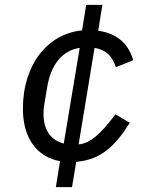

<svg xmlns="http://www.w3.org/2000/svg" viewBox="-20 -650 640 784"><path d="M225.1 8.2 208.1 114H274.1L291.2 10.7C294 10.7 297.2 10.7 300.1 9.6C391.7 0.4 450.6 -53.3 509.9 -148.8L451.3 -183.2C386 -94.8 346.2 -68.2 309.3 -61.4C306.1 -61.4 304.3 -60.7 301.1 -60.7L366.1 -454.5C409.8 -447.1 436.8 -425.1 453.1 -375.7L523.8 -403.8C507.8 -463.8 464.5 -513.1 381 -524.5L398.1 -630H332L315 -525.9C177.2 -512.8 73.5 -389.2 73.5 -206C73.5 -92 125.7 -10.3 225.1 8.2ZM157.7 -185.7C157.7 -199.2 158.4 -210.6 162.6 -233.7L172.6 -293.7C187.9 -387.4 235.4 -444.2 305.4 -454.5L240.4 -63.9C189.3 -77.1 157.7 -116.1 157.7 -185.7Z"/></svg>

Font: Margiela Mono Italic Text It
Style: Regular
Weight: 400
Designer: Mike Abbink, Paul van der Laan, Pieter van Rosmalen
Foundry: Bold Monday
Version: Version 2.003 2021